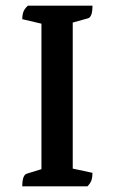

<svg xmlns="http://www.w3.org/2000/svg" viewBox="-20 -661 405 681"><path d="M59 0Q59 -40 75 -45L127 -61V-577L59 -593Q59 -608 63 -619Q67 -630 79 -641H308Q308 -600 292 -596L238 -581V-63L308 -48Q308 -33 304.5 -22Q301 -11 290 0Z"/></svg>

Font: Petrona SemiBold
Style: Regular
Weight: 600
Designer: Ringo R. Seeber
Foundry: Ringo R. Seeber
Version: Version 2.001; ttfautohint (v1.8.3)